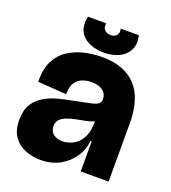

<svg xmlns="http://www.w3.org/2000/svg" viewBox="-131 -795 805 906"><g transform="rotate(20 271.5 -342.0)"><path d="M175 14Q135 14 99 0Q63 -14 40 -45.5Q17 -77 17 -130Q17 -179 36 -209.5Q55 -240 87 -258.5Q119 -277 157 -286.5Q195 -296 232 -303Q284 -313 310 -319Q336 -325 345.5 -333Q355 -341 355 -355Q355 -384 333.5 -399Q312 -414 277 -414Q255 -414 233 -406Q211 -398 197 -377.5Q183 -357 184 -319L40 -329Q38 -392 59 -433.5Q80 -475 116.5 -498.5Q153 -522 196.5 -532Q240 -542 283 -542Q362 -542 413 -512.5Q464 -483 488.5 -427.5Q513 -372 513 -293V-199Q513 -166 513 -132.5Q513 -99 513 -66Q513 -33 513 0H373Q373 -36 373 -73Q373 -110 373 -151H367Q363 -106 337.5 -68.5Q312 -31 270.5 -8.5Q229 14 175 14ZM242 -104Q259 -104 278.5 -110.5Q298 -117 315.5 -132Q333 -147 344 -173.5Q355 -200 355 -239V-263L382 -266Q374 -253 355.5 -245Q337 -237 314 -232.5Q291 -228 267.5 -223.5Q244 -219 224 -211.5Q204 -204 191.5 -191.5Q179 -179 179 -157Q179 -131 197.5 -117.5Q216 -104 242 -104ZM155 -698H247Q243 -679 253.5 -666Q264 -653 285 -653Q306 -653 315.5 -666Q325 -679 320 -698H411Q421 -652 404.5 -622.5Q388 -593 355.5 -578.5Q323 -564 283 -564Q243 -564 210 -578.5Q177 -593 161.5 -622.5Q146 -652 155 -698Z"/></g></svg>

Font: Bricolage Grotesque 96pt ExtraBold
Style: Regular
Weight: 800
Designer: Mathieu Triay
Foundry: Atelier Triay
Version: Version 1.001;gftools[0.9.33.dev8+g029e19f]